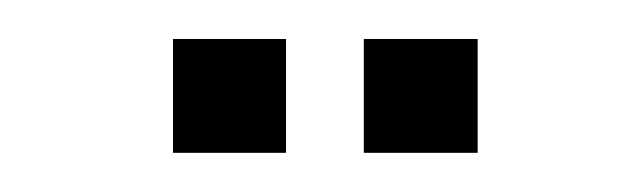

<svg xmlns="http://www.w3.org/2000/svg" viewBox="-20 -718 324 98"><path d="M165.7 -640V-698.1H223.8V-640ZM68.3 -640V-698.1H126V-640Z"/></svg>

Font: Big Shoulders Stencil Display SC Thin
Style: Regular
Weight: 100
Designer: Patric King
Foundry: XO Type Co
Version: Version 2.001